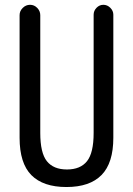

<svg xmlns="http://www.w3.org/2000/svg" viewBox="-20 -750 540 780"><path d="M59.6 -190.4V-688.5Q59.6 -705.1 72.3 -717.8Q85 -730.5 102.1 -730.5Q119.1 -730.5 131.3 -717.8Q143.6 -705.1 143.6 -688.5V-210Q143.6 -128.9 170.4 -95.2Q197.3 -61.5 252 -61.5Q306.6 -61.5 333.5 -95.2Q360.4 -128.9 360.4 -210V-690.4Q360.4 -706.1 372.1 -718.3Q383.8 -730.5 399.9 -730.5Q416 -730.5 428.2 -718.3Q440.4 -706.1 440.4 -690.4V-190.4Q440.4 -87.9 392.6 -39.1Q344.7 9.8 250 9.8Q155.3 9.8 107.4 -38.6Q59.6 -86.9 59.6 -190.4Z"/></svg>

Font: Rounded-X Mgen+ 1m regular
Style: Regular
Weight: 400
Designer: [Source Han Sans]
Ryoko NISHIZUKA  (kana & ideographs); Paul D. Hunt (Latin, Greek & Cyrillic); Wenlong ZHANG  (bopomofo
Version: Version 1.059.20150602